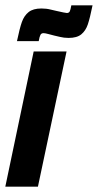

<svg xmlns="http://www.w3.org/2000/svg" viewBox="-41 -704 369 724"><path d="M-21 0 86 -510H210L102 0ZM115 -672Q134 -672 149.5 -668Q165 -664 171 -663Q206 -655 211 -655Q219 -655 222 -661Q225 -667 228 -684H308Q298 -635 290 -611.5Q282 -588 265.5 -574.5Q249 -561 218 -561Q200 -561 184.5 -565Q169 -569 163 -570Q155 -572 142 -575.5Q129 -579 123 -579Q115 -579 111.5 -572.5Q108 -566 105 -549H23Q33 -597 41.5 -621Q50 -645 67 -658.5Q84 -672 115 -672Z"/></svg>

Font: Saira Ultra Condensed Black
Style: Italic
Weight: 900
Width: 1
Italic angle: -12°
Designer: Hector Gatti with collaboration of the Omnibus-Type team
Foundry: Omnibus-Type
Version: Version 1.001; ttfautohint (v1.8)